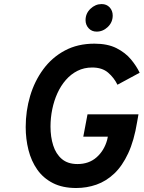

<svg xmlns="http://www.w3.org/2000/svg" viewBox="-20 -931 720 963"><path d="M362.3 12Q293.6 12 245.2 -12.8Q196.8 -37.6 166.8 -80.5Q136.7 -123.5 122.8 -178.7Q108.9 -233.8 108.9 -294Q108.9 -374.7 131.1 -449.5Q153.3 -524.3 197.1 -583.7Q240.9 -643.1 305.2 -677.5Q369.5 -712 453.7 -712Q519.8 -712 564.4 -689.4Q609 -666.7 637 -633Q664.9 -599.2 680.5 -566.2L569.1 -506Q552.1 -541.1 522.1 -566.8Q492.1 -592.4 442.5 -592.4Q401.8 -592.4 368.8 -575.8Q335.8 -559.2 310.5 -530.2Q285.1 -501.3 268 -463.6Q250.8 -425.8 242.1 -382.9Q233.3 -340 233.3 -296.2Q233.3 -244.3 246.8 -201.8Q260.2 -159.2 290 -133.7Q319.8 -108.2 368.7 -108.2Q426 -108.2 464.2 -141.8Q502.4 -175.4 517.3 -228.8L520.9 -245.4H397.7L418.9 -357.4H674.5L667.7 -318.8Q652.6 -225.8 623 -162.2Q593.4 -98.5 552.8 -60.2Q512.2 -22 463.8 -5Q415.3 12 362.3 12ZM464.7 -772.4Q440.2 -772.4 424.7 -789.2Q409.1 -806.1 409.1 -830Q409.1 -863.6 433.8 -887.1Q458.5 -910.6 489.7 -910.6Q514.6 -910.6 530 -894Q545.3 -877.4 545.3 -853Q545.3 -819.4 520.8 -795.9Q496.3 -772.4 464.7 -772.4Z"/></svg>

Font: Overpass
Style: Italic
Weight: 400
Italic angle: -10°
Designer: Delve Withrington, Dave Bailey, Thomas Jockin
Foundry: Delve Fonts LLC
Version: Version 4.000